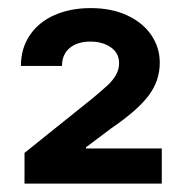

<svg xmlns="http://www.w3.org/2000/svg" viewBox="-20 -803 446 470"><path d="M40 -428.7 208 -563.5Q231.9 -583.5 244.4 -595.2Q256.8 -606.9 264.2 -620.1Q271.5 -633.3 271.5 -648.4Q271.5 -672.9 251.5 -687Q231.4 -701.2 201.2 -701.2Q169.4 -701.2 150.6 -685.5Q131.8 -669.9 131.8 -641.6H31.2Q31.2 -684.6 53 -716.8Q74.7 -749 113.5 -766.1Q152.3 -783.2 202.1 -783.2Q252.4 -783.2 290.8 -765.6Q329.1 -748 350.1 -717.5Q371.1 -687 371.1 -649.4Q371.1 -605 343.5 -568.6Q315.9 -532.2 252.9 -489.3L190.4 -442.4V-439.5H376V-353.5H40Z"/></svg>

Font: Pretendard GOV
Style: Bold
Weight: 700
Designer: Base glyphs from Inter by Rasmus Andersson; Hangeul glyphs from Noto Sans CJK(Source Han Sans) by Jang Soo-young and Kan
Foundry: Kil Hyung-jin
Version: Version 1.309